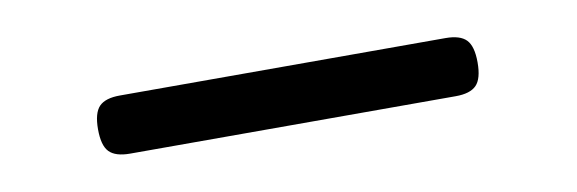

<svg xmlns="http://www.w3.org/2000/svg" viewBox="-24 -392 649 216"><g transform="rotate(-10 300.0 -284.0)"><path d="M485.8 -317.4Q502.4 -317.4 509.5 -310.1Q516.6 -302.7 516.6 -284.2Q516.6 -265.6 509.5 -258.3Q502.4 -251 485.8 -251H113.8Q97.2 -251 90.1 -258.3Q83 -265.6 83 -284.2Q83 -302.7 90.1 -310.1Q97.2 -317.4 113.8 -317.4Z"/></g></svg>

Font: Courier Prime
Style: Regular
Weight: 400
Designer: Alan Dague-Greene
Foundry: Quote-Unquote Apps
Version: Version 1.203